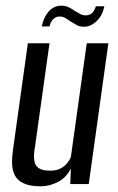

<svg xmlns="http://www.w3.org/2000/svg" viewBox="-20 -647 416 675"><path d="M123 8Q85 8 63 -2.5Q41 -13 32 -31Q23 -49 22.5 -72.5Q22 -96 26 -123L78 -495H154L103 -131Q100 -115 99.5 -100Q99 -85 103 -73Q107 -61 119.5 -54Q132 -47 156 -47Q179 -47 193.5 -55Q208 -63 216.5 -74Q225 -85 229 -94L285 -495H361L292 0H227L229 -55Q214 -23 184 -7.5Q154 8 123 8ZM275 -553Q261 -553 251.5 -558Q242 -563 229 -571Q221 -577 211 -583Q201 -589 189 -589Q177 -589 167.5 -580Q158 -571 154 -554H127Q133 -586 151 -606.5Q169 -627 195 -627Q210 -627 221.5 -621.5Q233 -616 244 -608Q254 -602 262.5 -597.5Q271 -593 281 -593Q295 -593 303.5 -601Q312 -609 317 -625H347Q340 -592 319.5 -572.5Q299 -553 275 -553Z"/></svg>

Font: Alumni Sans Medium
Style: Italic
Weight: 500
Italic angle: -8°
Designer: Robert E. Leuschke
Foundry: Robert E. Leuschke
Version: Version 1.016